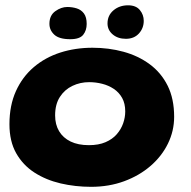

<svg xmlns="http://www.w3.org/2000/svg" viewBox="-20 -694 738 742"><path d="M332 28Q271 28 214.2 14.8Q157.5 1.5 113 -27.2Q68.5 -56 42.5 -102Q16.5 -148 16.5 -214Q16.5 -286.5 41.5 -341.8Q66.5 -397 110.5 -434.5Q154.5 -472 212.8 -490.8Q271 -509.5 337.5 -509.5Q400.5 -509.5 457.2 -494Q514 -478.5 558.2 -446Q602.5 -413.5 627.8 -363Q653 -312.5 653 -242.5Q653 -188 629 -139Q605 -90 561.5 -52.5Q518 -15 459.5 6.5Q401 28 332 28ZM323.5 -133Q361 -133 387.8 -144.5Q414.5 -156 431.2 -175.2Q448 -194.5 456 -217.5Q464 -240.5 464 -263.5Q464 -294 452 -315.5Q440 -337 419.8 -350.5Q399.5 -364 374.8 -370.2Q350 -376.5 324.5 -376.5Q290 -376.5 260 -362.2Q230 -348 211.5 -319.5Q193 -291 193 -248Q193 -212.5 208.5 -186.8Q224 -161 253 -147Q282 -133 323.5 -133ZM251.5 -542.5Q208.5 -542.5 189.8 -560Q171 -577.5 171 -602Q171 -634.5 193.8 -650.8Q216.5 -667 240 -667Q259.5 -667 276.8 -661.5Q294 -656 304.5 -641.8Q315 -627.5 315 -601.5Q315 -576.5 301.5 -559.5Q288 -542.5 251.5 -542.5ZM466.5 -544Q435.5 -544 415.5 -561Q395.5 -578 395.5 -603.5Q395.5 -634.5 418.5 -654Q441.5 -673.5 475 -673.5Q505.5 -673.5 520.5 -655.2Q535.5 -637 535.5 -613.5Q535.5 -585 516.8 -564.5Q498 -544 466.5 -544Z"/></svg>

Font: Gluten SemiBold
Style: Regular
Weight: 600
Designer: Tyler Finck
Foundry: Etcetera Type Company
Version: Version 1.300